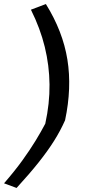

<svg xmlns="http://www.w3.org/2000/svg" viewBox="-40 -738 462 950"><path d="M42 192 -20 169Q33 108 70.5 56Q108 4 135.5 -41Q163 -86 184 -126Q206 -226 205 -320Q204 -414 181.5 -506Q159 -598 113 -690L187 -718Q271 -583 293.5 -443Q316 -303 282 -143Q259 -91 227.5 -41Q196 9 151.5 65Q107 121 42 192Z"/></svg>

Font: Nunito Sans 7pt Expanded
Style: Italic
Weight: 400
Width: 7
Italic angle: -9°
Designer: Vernon Adams
Foundry: Vernon Adams
Version: Version 3.101;gftools[0.9.27]